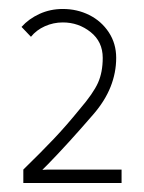

<svg xmlns="http://www.w3.org/2000/svg" viewBox="-20 -869 320 428"><path d="M120 -819Q99 -819 80 -810.5Q61 -802 49 -787L28 -809Q44 -827 68 -838Q92 -849 120 -849Q152 -849 179 -835.5Q206 -822 222.5 -797Q239 -772 239 -740Q239 -707 226.5 -675.5Q214 -644 188 -614Q131 -548 87 -503L46 -462V-489L87 -491H251V-461H32V-491Q72 -530 100 -559.5Q128 -589 158 -626Q188 -661 198.5 -684.5Q209 -708 209 -740Q209 -776 182 -797.5Q155 -819 120 -819Z"/></svg>

Font: Kreadon
Style: Regular
Weight: 400
Designer: kohakuno
Foundry: StudioGnu
Version: Version 1.000;Glyphs 3.1.2 (3151)